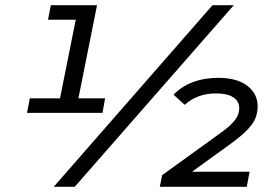

<svg xmlns="http://www.w3.org/2000/svg" viewBox="-20 -720 1074 740"><path d="M202 -295 278 -674 304 -644H165L176 -700H354L273 -295ZM84 -285 95 -341H385L375 -285ZM187 0 799 -700H881L268 0ZM596 0 605 -45 821 -201Q854 -224 871.5 -241.5Q889 -259 895.5 -273.5Q902 -288 902 -303Q902 -330 879 -345Q856 -360 813 -360Q775 -360 745 -348.5Q715 -337 692 -316L649 -355Q678 -386 722.5 -403Q767 -420 822 -420Q893 -420 933 -389.5Q973 -359 973 -310Q973 -288 965.5 -267Q958 -246 935.5 -222Q913 -198 868 -165L684 -32L665 -58H942L931 0Z"/></svg>

Font: Montserrat Thin Medium
Style: Italic
Weight: 500
Italic angle: -11.3°
Version: Version 9.000